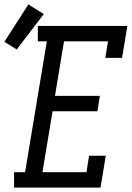

<svg xmlns="http://www.w3.org/2000/svg" viewBox="-82 -853 602 873"><path d="M-18 0V-70H32L131 -665H90V-735H497L473 -590H397L409 -665H209L168 -417H372L361 -347H157L111 -70H311L323 -145H399L375 0ZM-6 -628 -62 -663 47 -833 117 -789Z"/></svg>

Font: Iosevka Gothic
Style: Italic
Weight: 400
Italic angle: -9°
Monospace: yes
Designer: Belleve Invis
Foundry: Belleve Invis
Version: Version 15.5.1; ttfautohint (v1.8.4)